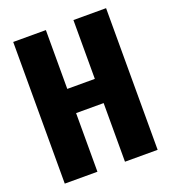

<svg xmlns="http://www.w3.org/2000/svg" viewBox="-132 -818 816 917"><g transform="rotate(-20 276.0 -360.0)"><path d="M346 -421V-720H512V0H346V-298H206V0H40V-720H206V-421Z"/></g></svg>

Font: Akshar
Style: Bold
Weight: 700
Designer: Tall Chai
Foundry: Tall Chai
Version: Version 1.000